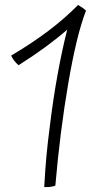

<svg xmlns="http://www.w3.org/2000/svg" viewBox="-20 -713 368 777"><path d="M185 43Q181 44 175.5 44Q170 44 159 44Q163 -29 168 -82.5Q173 -136 182 -205Q195 -312 213 -411Q231 -510 252 -593Q212 -558 163.5 -522.5Q115 -487 55 -449Q43 -460 37 -468Q31 -476 25 -488Q108 -537 175 -587.5Q242 -638 296 -693Q309 -685 315.5 -680.5Q322 -676 328 -670Q290 -572 256.5 -377Q223 -182 204 38Q200 40 195 41Q190 42 185 43Z"/></svg>

Font: Atma Light
Style: Regular
Weight: 300
Designer: Gregori Vincens, Jeremie Hornus, Riccardo Olocco, Yoann Minet.
Foundry: black foundry
Version: Version 1.102;PS 1.100;hotconv 1.0.86;makeotf.lib2.5.63406